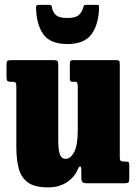

<svg xmlns="http://www.w3.org/2000/svg" viewBox="-20 -774 574 811"><path d="M49 -155V-407Q49 -420 46.2 -424.2Q43.5 -428.5 32.5 -428.5H27Q15.5 -428.5 11.5 -432Q7.5 -435.5 7.5 -447V-498Q7.5 -512 10.5 -516Q13.5 -520 27 -520H207Q218.5 -520 222.2 -516.5Q226 -513 226 -501.5V-185.5Q226 -141 232.8 -122Q239.5 -103 258.5 -103Q277.5 -103 293 -131.2Q308.5 -159.5 308.5 -226.5V-408.5Q308.5 -428.5 299 -428.5H285Q279.5 -428.5 277.2 -431.2Q275 -434 275 -445.5V-502Q275 -513 277.5 -516.5Q280 -520 291 -520H469.5Q481 -520 483.5 -516.8Q486 -513.5 486 -501.5V-111.5Q486 -97.5 490.2 -94.5Q494.5 -91.5 508 -91.5H512.5Q521.5 -91.5 523.8 -88Q526 -84.5 526 -74V-20Q526 -8 523 -4Q520 0 509 0H347Q333 0 328.2 -4.5Q323.5 -9 323.5 -24.5V-53.5Q323.5 -69 319.2 -71Q315 -73 309 -59.5Q295.5 -26.5 262.8 -4.5Q230 17.5 182.5 17.5Q126 17.5 97.5 -3.5Q69 -24.5 59 -63Q49 -101.5 49 -155ZM264.5 -588Q192 -588 162.8 -629.5Q133.5 -671 132 -744Q132 -753.5 143.5 -753.5H190Q197.5 -753.5 199 -745.5Q201.5 -725.5 214.8 -711.8Q228 -698 264.5 -698Q299 -698 312.5 -710.2Q326 -722.5 330.5 -739Q333 -746 334.2 -749.8Q335.5 -753.5 344.5 -753.5H388.5Q396 -753.5 397.2 -751.2Q398.5 -749 398.5 -741.5Q396.5 -670 366.2 -629Q336 -588 264.5 -588Z"/></svg>

Font: Besley* Condensed Heavy
Style: Regular
Weight: 800
Width: 3
Designer: Owen Earl
Foundry: indestructible type*
Version: Version 3.000; ttfautohint (v1.8.3)